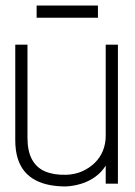

<svg xmlns="http://www.w3.org/2000/svg" viewBox="-20 -662 485 692"><path d="M333 -642H112V-598H333ZM361 -65V0H405V-501H361V-172Q361 -144 351 -119Q341 -94 321.5 -75Q302 -56 276 -44.5Q250 -33 218 -32Q174 -31 143 -44Q112 -57 95.5 -87Q79 -117 79 -166V-501H35V-157Q35 -119 44 -90.5Q53 -62 70 -42.5Q87 -23 110 -11.5Q133 0 160 5Q187 10 216 10Q244 9 272 0.5Q300 -8 323 -24.5Q346 -41 361 -65Z"/></svg>

Font: Advent Pro Light
Style: Regular
Weight: 300
Version: Version 3.000